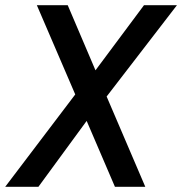

<svg xmlns="http://www.w3.org/2000/svg" viewBox="-33 -720 702 740"><path d="M-13 0 257 -356 109 -700H228L335 -449L522 -700H649L378 -348L527 0H410L301 -254L115 0Z"/></svg>

Font: DM Mono Medium
Style: Italic
Weight: 500
Italic angle: -10°
Designer: Colophon Foundry
Foundry: Colophon Foundry
Version: Version 1.000; ttfautohint (v1.8.2.53-6de2)